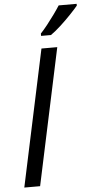

<svg xmlns="http://www.w3.org/2000/svg" viewBox="-64 -1027 533 1065"><g transform="rotate(-5 202.5 -495.0)"><path d="M27 0 189 -760H277L115 0ZM193 -830V-843Q211 -862 231.5 -888Q252 -914 271.5 -941Q291 -968 305 -990H405V-980Q391 -963 363.5 -934Q336 -905 305 -876.5Q274 -848 248 -830Z"/></g></svg>

Font: Noto IKEA Latin
Style: Italic
Weight: 400
Italic angle: -12°
Designer: Monotype Design Team
Foundry: Monotype Imaging Inc.
Version: Version 1.0